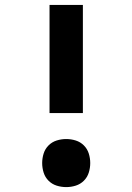

<svg xmlns="http://www.w3.org/2000/svg" viewBox="-20 -755 540 783"><path d="M182 -294V-735H318V-294ZM250 8Q230 8 211 2Q192 -4 178 -18Q164 -32 158 -51Q152 -70 152 -90Q152 -110 158 -129Q164 -148 178 -162Q192 -176 211 -182Q230 -188 250 -188Q270 -188 289 -182Q308 -176 322 -162Q336 -148 342 -129Q348 -110 348 -90Q348 -70 342 -51Q336 -32 322 -18Q308 -4 289 2Q270 8 250 8Z"/></svg>

Font: Iosevka Curly Slab Heavy
Style: Regular
Weight: 900
Monospace: yes
Designer: Belleve Invis
Foundry: Belleve Invis
Version: Version 22.1.2; ttfautohint (v1.8.4)